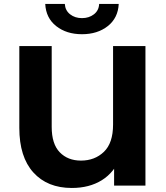

<svg xmlns="http://www.w3.org/2000/svg" viewBox="-20 -931 832 963"><path d="M340.2 11.8Q217.6 11.8 147.3 -66Q76.9 -143.8 76.9 -289.6V-700H239.3V-294.8Q239.3 -208.8 279.7 -167.2Q320.1 -125.5 386 -125.5Q455.3 -125.5 501.2 -169.5Q547.1 -213.5 547.1 -306.4V-700H709.5V0H552.3V-174.4L586.5 -146.1Q553.7 -66.2 490.8 -27.2Q428 11.8 340.2 11.8ZM391.2 -759.4Q313.3 -759.4 261.8 -800.1Q210.3 -840.8 206.9 -911.3H305.1Q307.1 -878.5 331.6 -859.3Q356 -840.1 391.2 -840.1Q426.4 -840.1 451.2 -859.3Q475.9 -878.5 477.3 -911.3H575.5Q572.1 -840.8 520.6 -800.1Q469.1 -759.4 391.2 -759.4Z"/></svg>

Font: Montserrat Alternates Thin
Style: Regular
Weight: 100
Designer: Julieta Ulanovsky
Foundry: Julieta Ulanovsky
Version: Version 9.000